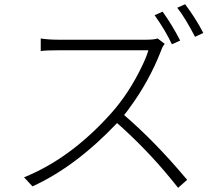

<svg xmlns="http://www.w3.org/2000/svg" viewBox="-20 -858 1040 909"><path d="M833 -666 793.9 -648.4Q762.7 -714.8 711.9 -786.1L750 -802.7Q794.9 -740.2 833 -666ZM726.6 -675.8 759.8 -650.4Q749 -637.7 742.2 -617.2Q685.5 -471.7 592.8 -346.7Q580.1 -328.1 567.4 -313.5Q711.9 -189.5 858.4 -15.6Q863.3 -10.7 866.2 -6.8L823.2 31.2Q702.1 -123 560.5 -252Q546.9 -264.6 534.2 -275.4Q338.9 -69.3 133.8 24.4L93.8 -18.6Q314.5 -107.4 506.8 -322.3Q591.8 -418 652.3 -544.9Q672.9 -586.9 682.6 -620.1H263.7Q195.3 -620.1 172.9 -616.2V-675.8Q208 -669.9 263.7 -669.9H668.9Q708 -669.9 726.6 -675.8ZM819.3 -821.3 856.4 -837.9Q907.2 -770.5 942.4 -702.1L903.3 -683.6Q857.4 -772.5 819.3 -821.3Z"/></svg>

Font: Taipei Sans TC Beta Light
Style: Regular
Weight: 300
Designer: JT Foundry
Foundry: JT Foundry
Version: Version 1.000